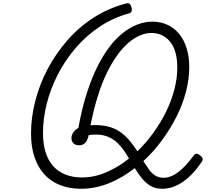

<svg xmlns="http://www.w3.org/2000/svg" viewBox="-20 -1151 1334 1188"><path d="M481 17Q409 17 351 -6Q293 -29 253.5 -73Q214 -117 193 -180Q172 -243 172 -324Q172 -423 198 -525.5Q224 -628 274.5 -723.5Q325 -819 396 -900.5Q467 -982 558 -1041Q649 -1100 758 -1129Q773 -1133 781 -1128Q789 -1123 793 -1107Q798 -1090 794 -1080.5Q790 -1071 777 -1068Q679 -1041 596 -985.5Q513 -930 448 -854Q383 -778 337.5 -689.5Q292 -601 269 -508.5Q246 -416 246 -327Q246 -262 261.5 -211Q277 -160 307.5 -125Q338 -90 383.5 -71.5Q429 -53 488 -53Q563 -53 637.5 -85Q712 -117 778 -170Q763 -197 746 -221Q729 -245 708.5 -265Q688 -285 662 -298.5Q636 -312 603.5 -316.5Q571 -321 529 -315Q525 -296 517.5 -281.5Q510 -267 498 -259.5Q486 -252 470 -252Q446 -252 434 -265Q422 -278 422 -297Q422 -314 433 -331Q444 -348 465 -359Q476 -421 490 -478.5Q504 -536 521 -586Q548 -669 581.5 -736.5Q615 -804 654 -856.5Q693 -909 737 -944.5Q781 -980 828 -998.5Q875 -1017 923 -1017Q973 -1017 1015 -998Q1057 -979 1087.5 -942.5Q1118 -906 1134.5 -853.5Q1151 -801 1151 -735Q1151 -661 1130.5 -582.5Q1110 -504 1071.5 -428Q1033 -352 981.5 -282Q930 -212 867 -154Q885 -126 902 -102Q919 -78 941 -64.5Q963 -51 991 -51Q1037 -51 1084 -87Q1131 -123 1177 -187Q1185 -199 1195 -199.5Q1205 -200 1217 -191Q1231 -180 1233.5 -170Q1236 -160 1227 -148Q1190 -93 1150 -56.5Q1110 -20 1068.5 -1.5Q1027 17 984 17Q942 17 912 -0.5Q882 -18 858.5 -47Q835 -76 814 -111Q738 -51 653.5 -17Q569 17 481 17ZM916 -947Q880 -947 843 -930.5Q806 -914 770.5 -882.5Q735 -851 702.5 -805Q670 -759 641 -699.5Q612 -640 589 -568Q574 -522 562 -474Q550 -426 540 -376Q589 -379 627.5 -372.5Q666 -366 696.5 -350.5Q727 -335 751 -313Q775 -291 794 -266Q813 -241 830 -215Q884 -267 929.5 -330Q975 -393 1008 -460.5Q1041 -528 1059 -597.5Q1077 -667 1077 -732Q1077 -786 1065.5 -826.5Q1054 -867 1032 -893.5Q1010 -920 981 -933.5Q952 -947 916 -947Z"/></svg>

Font: Playwrite CU Light
Style: Regular
Weight: 300
Designer: Veronika Burian, José Scaglione
Foundry: TypeTogether
Version: Version 1.002